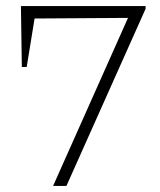

<svg xmlns="http://www.w3.org/2000/svg" viewBox="-20 -613 527 633"><path d="M52 -392 49 -593H460V-584L199 0H155L402 -554L94 -552L68 -392Z"/></svg>

Font: Piazzolla ExtraLight
Style: Regular
Weight: 200
Designer: Juan Pablo del Peral
Foundry: Huerta Tipografica
Version: Version 1.330